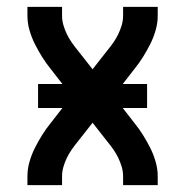

<svg xmlns="http://www.w3.org/2000/svg" viewBox="-20 -540 540 560"><path d="M60 0V-26Q60 -47 66 -68Q72 -89 81.5 -108Q91 -127 102.5 -145.5Q114 -164 127 -180L162 -225H91V-295H162L127 -340Q114 -356 102.5 -374.5Q91 -393 81.5 -412Q72 -431 66 -452Q60 -473 60 -494V-520H161V-494Q161 -480 165 -466.5Q169 -453 175 -440.5Q181 -428 189 -416.5Q197 -405 206 -394L250 -338L294 -394Q303 -405 311 -416.5Q319 -428 325 -440.5Q331 -453 335 -466.5Q339 -480 339 -494V-520H440V-494Q440 -473 434 -452Q428 -431 418.5 -412Q409 -393 397.5 -374.5Q386 -356 373 -340L338 -295H409V-225H338L373 -180Q386 -164 397.5 -145.5Q409 -127 418.5 -108Q428 -89 434 -68Q440 -47 440 -26V0H339V-26Q339 -40 335 -53.5Q331 -67 325 -79.5Q319 -92 311 -103.5Q303 -115 294 -126L250 -182L206 -126Q197 -115 189 -103.5Q181 -92 175 -79.5Q169 -67 165 -53.5Q161 -40 161 -26V0Z"/></svg>

Font: Zed Sans Semibold
Style: Regular
Weight: 600
Designer: Belleve Invis
Foundry: Belleve Invis
Version: Version 1.0.0; ttfautohint (v1.8.4)